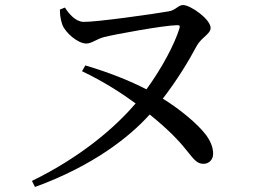

<svg xmlns="http://www.w3.org/2000/svg" viewBox="-20 -716 1040 763"><path d="M218 -678C218 -649 223 -633 228 -617C240 -586 289 -543 323 -543C345 -543 363 -561 395 -569C434 -579 629 -615 684 -616C694 -616 696 -614 693 -603C674 -541 624 -446 562 -361C496 -395 414 -428 319 -456L306 -433C392 -392 463 -346 519 -305C438 -210 303 -93 107 3L119 27C347 -56 492 -169 575 -261C644 -205 687 -162 721 -119C753 -79 764 -65 789 -65C809 -65 827 -80 827 -105C827 -130 817 -154 800 -178C765 -225 692 -284 627 -324C684 -398 729 -472 762 -534C781 -568 817 -581 817 -605C817 -639 738 -696 707 -696C689 -696 677 -675 651 -671C595 -661 363 -628 311 -629C279 -631 254 -661 238 -686Z"/></svg>

Font: Source Han Serif JP Medium
Style: Regular
Weight: 500
Designer: Ryoko NISHIZUKA 西塚涼子 (kana & ideographs); Frank Grießhammer (Latin, Greek & Cyrillic); Wenlong ZHANG 张文龙 (bopomofo); San
Foundry: Adobe Systems Incorporated
Version: Version 1.001;PS 1.001;hotconv 16.6.54;makeotf.lib2.5.65590